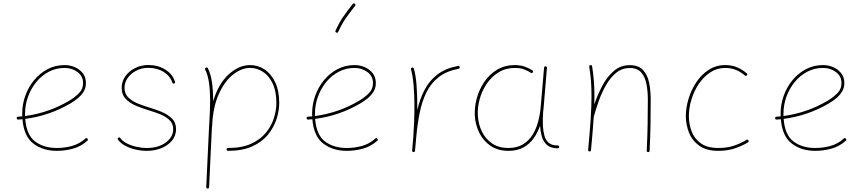

<svg xmlns="http://www.w3.org/2000/svg" viewBox="-20 -875 5026 1115"><path d="M487.3 -57.6Q450.2 -24.4 404.1 -11.7Q357.9 1 310.1 1Q229.5 1 174.1 -41Q118.7 -83 110.4 -182.6Q98.1 -181.6 85.9 -180.7Q78.1 -179.7 77.1 -188.5Q76.2 -196.3 85 -197.3Q97.2 -198.2 109.4 -199.2Q108.9 -207 108.9 -214.8Q108.9 -268.1 126.7 -318.4Q144.5 -368.7 177.5 -408.9Q210.4 -449.2 255.6 -473.1Q300.8 -497.1 355.5 -497.1Q386.7 -497.1 414.8 -484.9Q442.9 -472.7 460.9 -449.5Q479 -426.3 479 -393.1Q479 -363.3 464.6 -341.1Q450.2 -318.8 429.9 -302.7Q409.7 -286.6 391.6 -275.9Q268.6 -203.1 126.5 -184.6Q133.8 -90.8 184.1 -53.2Q234.4 -15.6 310.1 -15.6Q356.4 -15.6 399.4 -27.8Q442.4 -40 475.6 -70.3Q482.4 -76.2 487.8 -69.8Q493.7 -63 487.3 -57.6ZM355.5 -480.5Q305.7 -480.5 263.4 -458.3Q221.2 -436 190.4 -398.2Q159.7 -360.4 142.6 -313Q125.5 -265.6 125.5 -214.8Q125.5 -208 125.5 -201.2Q263.7 -219.7 382.8 -290.5Q410.2 -306.6 436.3 -331.5Q462.4 -356.4 462.4 -393.1Q462.4 -433.1 429.9 -456.8Q397.5 -480.5 355.5 -480.5Z M990.7 -390.1Q982.9 -388.2 980.5 -395.5Q968.8 -433.1 930.7 -457Q892.6 -481 841.3 -481Q803.2 -481 771.7 -464.8Q740.2 -448.7 721.7 -422.4Q703.1 -396 703.1 -364.7Q703.1 -330.1 725.8 -308.3Q748.5 -286.6 782.2 -273.2Q815.9 -259.8 848.6 -250Q881.8 -240.2 917.5 -225.8Q953.1 -211.4 977.8 -187.3Q1002.4 -163.1 1002.4 -124.5Q1002.4 -87.9 979.7 -59.6Q957 -31.2 918.5 -15.1Q879.9 1 832 1Q799.3 1 765.9 -6.8Q732.4 -14.6 705.6 -29.5Q678.7 -44.4 665 -64.5Q660.6 -70.8 667 -75.2Q673.8 -80.1 678.7 -73.2Q690.4 -55.7 715.6 -42.7Q740.7 -29.8 771.7 -22.7Q802.7 -15.6 832 -15.6Q899.9 -15.6 942.9 -47.6Q985.8 -79.6 985.8 -124.5Q985.8 -157.7 963.6 -178.5Q941.4 -199.2 908.4 -212.2Q875.5 -225.1 843.8 -234.4Q809.6 -244.6 772.9 -259.5Q736.3 -274.4 711.4 -299.6Q686.5 -324.7 686.5 -364.7Q686.5 -401.9 707.8 -431.9Q729 -461.9 764.4 -479.7Q799.8 -497.6 841.3 -497.6Q896.5 -497.6 939.5 -471.2Q982.4 -444.8 996.1 -400.4Q999 -392.1 990.7 -390.1Z M1295.9 -7.3Q1295.9 -15.6 1304.7 -15.6Q1384.3 -15.6 1438.2 -40.3Q1492.2 -64.9 1524.4 -104.5Q1556.6 -144 1570.8 -189.7Q1585 -235.4 1585 -277.3Q1585 -344.7 1563.5 -389.9Q1542 -435.1 1507.3 -457.8Q1472.7 -480.5 1432.6 -480.5Q1382.3 -480.5 1333 -441.7Q1283.7 -402.8 1250 -327.4Q1216.3 -252 1211.9 -141.6Q1211.9 -139.6 1210.9 -138.2Q1210.4 -134.3 1210.2 -130.6Q1210 -127 1210 -123L1194.3 211.9Q1194.3 219.7 1185.5 219.7Q1177.7 219.7 1177.7 210.9L1193.4 -124Q1196.3 -170.9 1198.2 -213.6Q1200.2 -256.3 1200.2 -294.4Q1200.2 -346.7 1193.8 -393.1Q1187.5 -439.5 1171.9 -470.2Q1168 -478.5 1175.8 -481.9Q1184.1 -485.8 1187.5 -478Q1204.6 -443.8 1211.2 -395.5Q1217.8 -347.2 1217.8 -294.4Q1217.8 -290.5 1217.8 -286.6Q1248 -388.2 1307.6 -442.6Q1367.2 -497.1 1432.6 -497.1Q1478.5 -497.1 1516.8 -471.4Q1555.2 -445.8 1578.4 -396.7Q1601.6 -347.7 1601.6 -277.3Q1601.6 -232.9 1586.2 -184.3Q1570.8 -135.7 1536.6 -93.5Q1502.4 -51.3 1445.3 -25.1Q1388.2 1 1304.7 1Q1295.9 1 1295.9 -7.3Z M2170.9 -57.6Q2133.8 -24.4 2087.6 -11.7Q2041.5 1 1993.7 1Q1913.1 1 1857.7 -41Q1802.2 -83 1793.9 -182.6Q1781.7 -181.6 1769.5 -180.7Q1761.7 -179.7 1760.7 -188.5Q1759.8 -196.3 1768.6 -197.3Q1780.8 -198.2 1793 -199.2Q1792.5 -207 1792.5 -214.8Q1792.5 -268.1 1810.3 -318.4Q1828.1 -368.7 1861.1 -408.9Q1894 -449.2 1939.2 -473.1Q1984.4 -497.1 2039.1 -497.1Q2070.3 -497.1 2098.4 -484.9Q2126.5 -472.7 2144.5 -449.5Q2162.6 -426.3 2162.6 -393.1Q2162.6 -363.3 2148.2 -341.1Q2133.8 -318.8 2113.5 -302.7Q2093.3 -286.6 2075.2 -275.9Q1952.1 -203.1 1810.1 -184.6Q1817.4 -90.8 1867.7 -53.2Q1918 -15.6 1993.7 -15.6Q2040 -15.6 2083 -27.8Q2126 -40 2159.2 -70.3Q2166 -76.2 2171.4 -69.8Q2177.2 -63 2170.9 -57.6ZM2039.1 -480.5Q1989.3 -480.5 1947 -458.3Q1904.8 -436 1874 -398.2Q1843.3 -360.4 1826.2 -313Q1809.1 -265.6 1809.1 -214.8Q1809.1 -208 1809.1 -201.2Q1947.3 -219.7 2066.4 -290.5Q2093.8 -306.6 2119.9 -331.5Q2146 -356.4 2146 -393.1Q2146 -433.1 2113.5 -456.8Q2081.1 -480.5 2039.1 -480.5ZM2040.5 -853Q2047.4 -847.2 2042 -840.8Q2014.6 -806.6 1990 -771.7Q1965.3 -736.8 1944.3 -690.4Q1940.9 -682.6 1933.1 -686Q1925.3 -689.5 1928.7 -697.3Q1950.2 -745.1 1975.6 -781.2Q2001 -817.4 2028.3 -851.6Q2034.2 -858.4 2040.5 -853Z M2380.9 8.3 2378.9 7.8Q2378.9 7.8 2378.4 7.8Q2378.4 7.3 2377.9 7.3Q2373 5.4 2373.5 -0.5Q2373.5 0 2373.5 -0.2Q2373.5 -0.5 2373.5 -1V-2.4Q2375 -21.5 2376.7 -39.8Q2378.4 -58.1 2379.9 -76.2Q2382.8 -118.7 2384.8 -166Q2386.7 -213.4 2386.7 -259.8Q2386.7 -323.7 2381.8 -380.4Q2377 -437 2366.7 -471.7Q2364.3 -479.5 2372.6 -482.4Q2380.4 -484.9 2383.3 -476.6Q2394.5 -439.5 2398.9 -381.8Q2403.3 -324.2 2403.3 -259.8Q2403.3 -247.6 2403.3 -234.9Q2418 -299.8 2445.3 -352.8Q2472.7 -405.8 2519.5 -441.9Q2566.4 -478 2639.6 -492.2Q2647.5 -494.1 2649.4 -485.4Q2651.4 -477.5 2642.6 -475.6Q2571.8 -461.9 2526.9 -426.5Q2481.9 -391.1 2456.1 -338.1Q2430.2 -285.2 2417 -218.8Q2403.8 -152.3 2397 -76.7Q2394 -35.2 2390.1 1L2389.6 2.9Q2389.6 2.9 2389.6 3.4Q2389.6 3.4 2389.2 3.9Q2386.7 8.8 2381.3 8.3Q2381.3 8.3 2380.9 8.3Z M2932.1 -15.6Q2981.4 -15.6 3015.6 -35.9Q3049.8 -56.2 3071.5 -90.3Q3093.3 -124.5 3104.7 -167.2Q3116.2 -210 3120.1 -254.4L3139.6 -482.4Q3140.6 -490.7 3148.4 -489.7Q3157.2 -488.8 3156.2 -480.5L3137.2 -252.4Q3136.2 -238.8 3134.3 -225.6Q3134.3 -225.6 3134.3 -225.1Q3130.9 -183.6 3132.8 -143.1Q3134.8 -112.3 3141.8 -86.7Q3148.9 -61 3166.7 -45.7Q3184.6 -30.3 3218.3 -30.3Q3226.6 -30.3 3227.5 -22Q3228.5 -13.7 3219.2 -13.7Q3178.2 -13.7 3156.5 -33.2Q3134.8 -52.7 3126.5 -82.5Q3118.2 -112.3 3116.2 -143.1V-145Q3102.5 -105 3079.1 -71.8Q3055.7 -38.6 3019.8 -18.8Q2983.9 1 2933.1 1Q2872.1 1 2829.3 -27.8Q2786.6 -56.6 2763.4 -103.8Q2740.2 -150.9 2737.3 -204.6Q2734.9 -252.9 2748.8 -304.2Q2762.7 -355.5 2792.2 -399.2Q2821.8 -442.9 2866.5 -470Q2911.1 -497.1 2969.7 -497.1Q3003.4 -497.1 3029.3 -487.3Q3055.2 -477.5 3070.8 -467.3Q3078.6 -462.4 3074.2 -455.1Q3069.8 -447.8 3062 -452.6Q3047.9 -462.4 3024.7 -471.4Q3001.5 -480.5 2970.7 -480.5Q2917 -480.5 2875.7 -455.1Q2834.5 -429.7 2806.6 -388.7Q2778.8 -347.7 2765.6 -299.3Q2752.4 -251 2754.9 -204.6Q2757.8 -153.8 2778.8 -110.6Q2799.8 -67.4 2838.4 -41.5Q2877 -15.6 2932.1 -15.6Z M3395.5 -4.9Q3405.3 -109.4 3410.2 -183.8Q3415 -258.3 3415 -315.9Q3415 -364.3 3411.9 -405Q3408.7 -445.8 3401.9 -487.3Q3400.4 -494.6 3408.2 -496.6Q3417.5 -498.5 3418.5 -490.2Q3425.3 -448.2 3428.7 -406.5Q3432.1 -364.7 3432.1 -315.9Q3432.1 -293 3431.2 -268.1Q3449.7 -323.7 3477.3 -376.2Q3504.9 -428.7 3544.2 -462.6Q3583.5 -496.6 3637.2 -496.6Q3688.5 -496.6 3714.6 -468Q3740.7 -439.5 3749.8 -393.8Q3758.8 -348.1 3758.8 -297.4Q3758.8 -223.1 3757.6 -152.1Q3756.3 -81.1 3752.4 0.5Q3752.4 8.3 3744.1 8.3Q3735.8 8.3 3735.8 -0.5Q3739.7 -82 3741 -152.6Q3742.2 -223.1 3742.2 -297.4Q3742.2 -342.8 3734.6 -384.5Q3727.1 -426.3 3704.6 -453.1Q3682.1 -480 3637.2 -480Q3593.3 -480 3559.8 -453.4Q3526.4 -426.8 3501.5 -384.3Q3476.6 -341.8 3458.7 -292.7Q3440.9 -243.7 3428.7 -198.7L3428.2 -197.3Q3425.3 -156.2 3421.4 -108.2Q3417.5 -60.1 3412.1 -2.9Q3411.1 5.4 3402.8 4.4Q3395 3.4 3395.5 -4.9Z M4317.4 -437.5Q4312 -431.2 4305.7 -436.5Q4282.2 -457 4253.9 -468.8Q4225.6 -480.5 4191.9 -480.5Q4143.6 -480.5 4104.5 -454.6Q4065.4 -428.7 4037.6 -387Q4009.8 -345.2 3995.1 -296.1Q3980.5 -247.1 3980.5 -200.7Q3980.5 -154.3 3996.6 -111.8Q4012.7 -69.3 4050.3 -42.5Q4087.9 -15.6 4151.4 -15.6Q4201.7 -15.6 4241 -28.6Q4280.3 -41.5 4314.5 -62.5Q4321.8 -66.9 4326.2 -59.6Q4330.6 -52.2 4323.2 -47.9Q4287.6 -26.4 4245.6 -12.7Q4203.6 1 4151.4 1Q4082 1 4040.5 -29.1Q3999 -59.1 3981 -105.5Q3962.9 -151.9 3962.9 -200.7Q3962.9 -248.5 3978.3 -300.3Q3993.7 -352.1 4023.2 -396.7Q4052.7 -441.4 4095.2 -469.2Q4137.7 -497.1 4191.9 -497.1Q4229.5 -497.1 4260.3 -484.1Q4291 -471.2 4316.4 -449.2Q4322.8 -443.8 4317.4 -437.5Z M4891.6 -57.6Q4854.5 -24.4 4808.3 -11.7Q4762.2 1 4714.4 1Q4633.8 1 4578.4 -41Q4522.9 -83 4514.6 -182.6Q4502.4 -181.6 4490.2 -180.7Q4482.4 -179.7 4481.4 -188.5Q4480.5 -196.3 4489.3 -197.3Q4501.5 -198.2 4513.7 -199.2Q4513.2 -207 4513.2 -214.8Q4513.2 -268.1 4531 -318.4Q4548.8 -368.7 4581.8 -408.9Q4614.7 -449.2 4659.9 -473.1Q4705.1 -497.1 4759.8 -497.1Q4791 -497.1 4819.1 -484.9Q4847.2 -472.7 4865.2 -449.5Q4883.3 -426.3 4883.3 -393.1Q4883.3 -363.3 4868.9 -341.1Q4854.5 -318.8 4834.2 -302.7Q4814 -286.6 4795.9 -275.9Q4672.9 -203.1 4530.8 -184.6Q4538.1 -90.8 4588.4 -53.2Q4638.7 -15.6 4714.4 -15.6Q4760.7 -15.6 4803.7 -27.8Q4846.7 -40 4879.9 -70.3Q4886.7 -76.2 4892.1 -69.8Q4897.9 -63 4891.6 -57.6ZM4759.8 -480.5Q4710 -480.5 4667.7 -458.3Q4625.5 -436 4594.7 -398.2Q4564 -360.4 4546.9 -313Q4529.8 -265.6 4529.8 -214.8Q4529.8 -208 4529.8 -201.2Q4668 -219.7 4787.1 -290.5Q4814.5 -306.6 4840.6 -331.5Q4866.7 -356.4 4866.7 -393.1Q4866.7 -433.1 4834.2 -456.8Q4801.8 -480.5 4759.8 -480.5Z"/></svg>

Font: Mikhak-FD Thin
Style: Regular
Weight: 100
Designer: Amin Abedi
Version: Version 3.2